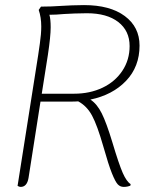

<svg xmlns="http://www.w3.org/2000/svg" viewBox="-20 -730 598 754"><path d="M493 -7 492 -1Q480 4 466 4Q452 4 442.5 -6Q433 -16 419.5 -49.5Q406 -83 386 -154Q362 -238 341.5 -276Q321 -314 287 -332Q277 -331 256 -331H139L92 -31Q86 4 61 4Q56 4 49 0L130 -514Q131 -521 136.5 -559Q142 -597 142 -626Q142 -662 132 -691L141 -704Q181 -704 223 -707Q236 -708 262.5 -709Q289 -710 310 -710Q412 -710 470 -667Q528 -624 528 -551Q528 -468 475 -412.5Q422 -357 335 -339Q361 -322 379.5 -285Q398 -248 421 -172Q447 -85 462 -51Q477 -17 493 -7ZM144 -362H271Q333 -362 382.5 -385.5Q432 -409 460.5 -452Q489 -495 489 -549Q489 -609 444.5 -643.5Q400 -678 321 -678Q296 -678 273 -677Q250 -676 232 -675Q200 -672 174 -672Q179 -655 179 -623Q179 -587 168 -514Z"/></svg>

Font: Thasadith
Style: Italic
Weight: 400
Italic angle: -9°
Designer: Cadson Demak Co.,Ltd.
Foundry: Cadson Demak Co.,Ltd.
Version: Version 1.000; ttfautohint (v1.6)